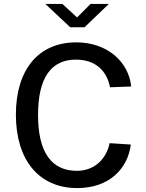

<svg xmlns="http://www.w3.org/2000/svg" viewBox="-20 -949 745 979"><path d="M442 -929 373 -860 298 -929H211L338 -810H411L535 -929ZM369 -733C175 -733 61 -593 61 -364C61 -135 177 10 374 10C538 10 632 -90 647 -212L539 -219C521 -134 458 -78 372 -78C242 -78 174 -173 174 -363C174 -556 243 -645 367 -645C468 -645 525 -587 541 -504L649 -508C636 -634 527 -733 369 -733Z"/></svg>

Font: United Sans Medium
Style: Regular
Weight: 500
Designer: Pablo Impallari, Rodrigo Fuenzalida (Modified by Dan O. Williams)
Version: Version 1.000;PS 001.000;hotconv 1.0.88;makeotf.lib2.5.64775